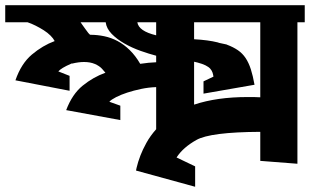

<svg xmlns="http://www.w3.org/2000/svg" viewBox="-24 -577 1185 734"><path d="M573 -83V-244Q544 -243 515.5 -237Q487 -231 462.5 -223Q438 -215 419.5 -205.5Q401 -196 394 -188L436 -173V-118L229 -156Q252 -217 292 -249.5Q332 -282 379 -299L366 -314Q356 -325 338.5 -332.5Q321 -340 297 -340Q277 -340 252 -334H249Q248 -333 247 -333Q210 -317 199 -304L242 -287V-230L35 -270Q57 -334 98 -368.5Q139 -403 185 -420Q180 -430 169 -441Q158 -452 143 -461.5Q128 -471 112 -479Q96 -487 81 -492H-4V-557H1141V-492H1113V49L971 38V-73Q780 -72 727 -42Q702 -28 683 -11.5Q664 5 651 25L722 59V137L496 75L498 65Q503 43 513 17Q521 -4 535.5 -30.5Q550 -57 573 -83ZM971 -492H718V-427Q772 -424 808 -415L811 -414L814 -413L842 -407L844 -406Q868 -397 885.5 -385Q903 -373 915 -355Q927 -337 935 -312Q943 -287 949 -253L754 -219V-266L792 -284Q791 -292 788.5 -299.5Q786 -307 780 -314Q774 -321 762 -327Q750 -333 731 -338L718 -341V-177Q805 -206 922 -206Q934 -206 946 -206Q958 -206 971 -205ZM512 -333Q545 -338 573 -339V-364Q546 -371 513.5 -382.5Q481 -394 452 -410.5Q423 -427 403 -447.5Q383 -468 380 -492H284Q285 -490 290.5 -482.5Q296 -475 302 -466.5Q308 -458 313.5 -451Q319 -444 322 -444Q348 -444 374.5 -438.5Q401 -433 425.5 -420Q450 -407 472 -385.5Q494 -364 512 -333ZM573 -492H501Q506 -458 573 -442Z"/></svg>

Font: Shorif Bongobondhu ANSI V1
Style: Regular
Weight: 400
Designer: Shorif Uddin Shishir, Shorif art & Design, e-mail : shorifart@gmail.com, facebook : Shorif2001
Foundry: Lipighor Font Foundry
Version: Designed by Shorif Uddin Shishir | Developed by Niladri Shek